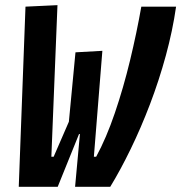

<svg xmlns="http://www.w3.org/2000/svg" viewBox="-20 -719 698 739"><path d="M269 0 287.6 -203.1H284.2L202.1 0H52.2L78.1 -693.4L201.2 -699.2L177.7 -115.7H186.5L245.1 -250.5L270.5 -517.6L374 -523.4L341.3 -115.7H350.1Q389.2 -187.5 422.1 -284.2Q455.1 -380.9 480.7 -487.1Q506.3 -593.3 523.9 -693.4H657.7Q644.5 -601.1 618.4 -505.4Q592.3 -409.7 557.4 -318.1Q522.5 -226.6 482.9 -145.3Q443.4 -64 404.3 0Z"/></svg>

Font: CaskaydiaCove NFP
Style: Bold Italic
Weight: 700
Italic angle: -10°
Designer: Aaron Bell
Foundry: Saja Typeworks
Version: Version 2111.001; VTT 6.35;Nerd Fonts 3.1.1